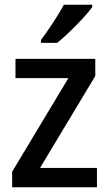

<svg xmlns="http://www.w3.org/2000/svg" viewBox="-20 -786 458 806"><path d="M367 -756V-766H248C224 -721 184 -661 152 -618V-606H220C266 -643 340 -718 367 -756ZM387 0V-81H148L380 -467V-539H45V-458H267L31 -65V0Z"/></svg>

Font: Noto Sans Gujarati SemiCondensed Medium
Style: Regular
Weight: 500
Width: 4
Designer: Jelle Bosma - Monotype Design Team, Universal Thirst
Foundry: Monotype Imaging Inc.
Version: Version 2.106